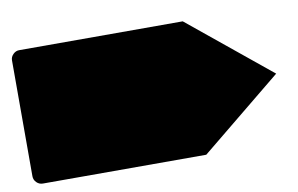

<svg xmlns="http://www.w3.org/2000/svg" viewBox="-60 -614 1119 720"><g transform="rotate(-10 500.0 -254.0)"><path d="M983 -254 672 0H50Q36 0 26 -10Q16 -20 16 -34V-474V-475Q16 -488 26 -498Q36 -508 49 -508Q50 -508 50 -508H672Z"/></g></svg>

Font: kids-team
Style: team
Weight: 400
Designer: Ryoichi Tsunekawa, Thomas Gollenia, Laura Emeder
Foundry: Ryoichi Tsunekawa, Thomas Gollenia, Laura Emeder
Version: Version 2.000